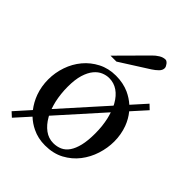

<svg xmlns="http://www.w3.org/2000/svg" viewBox="-207 -781 915 915"><g transform="rotate(45 250.0 -324.0)"><path d="M465.8 -231.9Q465.8 -188.5 451.9 -144.8Q438 -101.1 410.4 -65.4Q382.8 -29.8 341.6 -7.6Q300.3 14.6 245.1 14.6Q197.8 14.6 159.2 -4.4Q130.4 -18.1 106.4 -40.5L40.5 32.7L17.6 11.7L85.4 -64Q62.5 -93.3 48.8 -130.4Q33.7 -172.4 33.7 -219.2Q33.7 -264.6 48.6 -307.9Q63.5 -351.1 91.6 -384.8Q119.6 -418.5 159.7 -439.2Q199.7 -460 250 -460Q298.3 -460 337.9 -442.4Q368.7 -428.2 392.6 -406.7L457 -478.5L479.5 -457L414.1 -384.3Q437 -356.4 450.2 -321.3Q465.8 -278.8 465.8 -231.9ZM336.9 -361.3Q318.8 -393.6 293 -411.4Q267.1 -429.2 234.9 -429.2Q215.8 -429.2 196 -420.9Q176.3 -412.6 160.2 -393.1Q144 -373.5 134 -341.1Q124 -308.6 124 -259.8Q124 -212.9 133.8 -168.5Q136.2 -158.7 138.9 -149.2Q141.6 -139.6 145 -130.4L342.3 -350.6Q341.3 -353.5 339.8 -356.2Q338.4 -358.9 336.9 -361.3ZM374.5 -194.3Q374.5 -219.2 372.1 -242.2Q369.6 -265.1 364.7 -287.1Q362.8 -295.4 360.4 -303.2L355.5 -318.8L158.7 -99.1L162.6 -92.3Q181.2 -59.6 207.3 -40.3Q233.4 -21 265.6 -21Q289.6 -21 309.8 -30Q330.1 -39.1 344.2 -59.6Q358.4 -80.1 366.5 -113.3Q374.5 -146.5 374.5 -194.3ZM388.7 -649.4Q388.7 -635.3 376.2 -623Q363.8 -610.8 348.1 -600.6L203.6 -508.8H163.6L302.2 -648.4Q314.9 -661.6 330.8 -671.4Q346.7 -681.2 362.8 -681.2Q366.7 -681.2 371.1 -678.2Q375.5 -675.3 379.4 -670.4Q383.3 -665.5 386 -659.9Q388.7 -654.3 388.7 -649.4Z"/></g></svg>

Font: Doulos SIL APac
Style: Regular
Weight: 400
Designer: Walt Agee, Victor Gaultney, Peter Martin, Debbi Hosken, Becca Hirsbrunner
Foundry: SIL International
Version: Version 5.000